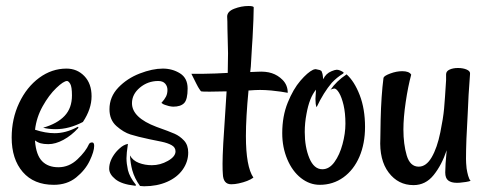

<svg xmlns="http://www.w3.org/2000/svg" viewBox="-20 -615 1648 650"><path d="M19.5 -149.4Q19.5 -212.9 44.9 -266.6Q70.3 -320.3 112.8 -351.6Q155.3 -382.8 205.1 -382.8Q241.2 -382.8 265.6 -357.4Q290 -332 290 -289.1Q290 -246.1 260.7 -202.1Q213.9 -177.7 168.9 -177.7Q144.5 -177.7 126 -182.6Q173.8 -196.3 198.7 -222.7Q223.6 -249 223.6 -292Q223.6 -321.3 217.8 -331.1Q211.9 -340.8 207 -340.8Q195.3 -340.8 170.4 -316.9Q145.5 -293 124.5 -255.4Q103.5 -217.8 98.6 -175.8Q133.8 -164.1 165 -164.1Q203.1 -164.1 241.2 -184.6Q244.1 -186.5 245.1 -185.1Q246.1 -183.6 244.1 -180.7Q221.7 -156.2 194.8 -141.6Q168 -127 143.6 -127Q127.9 -127 117.7 -129.9Q107.4 -132.8 98.6 -139.6V-136.7Q102.5 -89.8 122.6 -69.3Q142.6 -48.8 177.7 -48.8Q213.9 -48.8 242.2 -75.7Q270.5 -102.5 281.2 -127Q284.2 -132.8 292 -132.8Q298.8 -132.8 298.8 -121.1Q298.8 -102.5 283.7 -70.8Q268.6 -39.1 237.8 -14.2Q207 10.7 162.1 10.7Q94.7 10.7 57.1 -32.7Q19.5 -76.2 19.5 -149.4Z M454.1 14.6Q435.5 -10.7 427.7 -39.1Q421.9 -60.5 419.9 -88.9Q429.7 -71.3 450.2 -63.5Q470.7 -55.7 494.1 -55.7Q522.5 -55.7 548.3 -70.3Q574.2 -85 574.2 -102.5Q574.2 -116.2 561 -123.5Q547.9 -130.9 526.9 -135.3Q505.9 -139.6 486.3 -143.6Q445.3 -152.3 421.9 -159.7Q398.4 -167 374.5 -188Q350.6 -209 350.6 -245.1Q350.6 -287.1 380.4 -318.4Q410.2 -349.6 453.1 -366.2Q496.1 -382.8 531.2 -382.8Q563.5 -382.8 589.4 -366.7Q615.2 -350.6 615.2 -315.4Q615.2 -278.3 603.5 -266.1Q591.8 -253.9 566.4 -253.9Q561.5 -253.9 551.8 -255.9L539.1 -259.8Q534.2 -260.7 526.4 -266.6Q537.1 -278.3 542 -288.1Q546.9 -297.9 546.9 -310.5Q546.9 -323.2 539.1 -332Q531.2 -340.8 515.6 -340.8Q480.5 -340.8 453.6 -318.4Q426.8 -295.9 426.8 -265.6Q426.8 -216.8 509.8 -185.5Q553.7 -169.9 571.3 -162.1Q588.9 -154.3 603 -139.2Q617.2 -124 617.2 -98.6Q617.2 -67.4 598.6 -41Q580.1 -14.6 545.9 0.5Q511.7 15.6 467.8 15.6ZM349.6 -43.9Q349.6 -72.3 373 -100.6Q378.9 -107.4 385.7 -113.3Q398.4 -125 413.1 -127.9Q408.2 -95.7 408.2 -79.1Q408.2 -61.5 413.1 -39.1Q418.9 -15.6 439.5 9.8Q442.4 13.7 436.5 13.7Q391.6 8.8 370.6 -8.3Q349.6 -25.4 349.6 -43.9Z M734.4 -26.4Q733.4 -37.1 733.4 -60.5Q733.4 -107.4 743.2 -244.1L747.1 -305.7L689.5 -304.7Q663.1 -304.7 661.1 -305.7Q659.2 -306.6 654.3 -314.5Q651.4 -318.4 644.5 -332Q640.6 -338.9 627.9 -365.2H668.9L709 -366.2L751 -368.2L752 -434.6L751 -476.6L750 -517.6Q750 -545.9 749 -558.6Q749 -576.2 772.9 -585.4Q796.9 -594.7 821.3 -594.7Q838.9 -594.7 838.9 -589.8L837.9 -547.9L835 -486.3L833 -456.1L829.1 -389.6L827.1 -371.1L850.6 -372.1Q879.9 -374 900.4 -367.2Q920.9 -360.4 936.5 -344.7Q954.1 -327.1 954.1 -300.8Q935.5 -304.7 898.4 -308.6Q877 -310.5 860.4 -310.5Q844.7 -310.5 821.3 -308.6Q812.5 -216.8 812.5 -154.3Q812.5 -50.8 837.9 -13.7Q820.3 -1 788.1 5.9Q775.4 8.8 762.7 8.8Q735.4 8.8 734.4 -26.4Z M935.5 -164.1Q935.5 -221.7 954.1 -267.6Q972.7 -313.5 997.1 -341.8Q1021.5 -370.1 1040 -378.9Q1045.9 -380.9 1048.8 -380.9Q1050.8 -380.9 1062.5 -377.9Q1068.4 -376 1069.3 -372.1Q1073.2 -363.3 1074.2 -346.7Q1083 -366.2 1102.5 -374Q1114.3 -378.9 1120.1 -378.9Q1128.9 -378.9 1141.6 -371.1Q1145.5 -368.2 1140.6 -365.2Q1121.1 -353.5 1103.5 -335Q1075.2 -301.8 1051.8 -252Q1049.8 -255.9 1048.8 -263.7L1047.9 -280.3L1049.8 -311.5Q1027.3 -284.2 1017.6 -229.5Q1011.7 -199.2 1011.7 -168Q1011.7 -117.2 1027.3 -79.6Q1043 -42 1071.3 -42Q1094.7 -42 1112.3 -66.4Q1129.9 -90.8 1139.6 -127Q1149.4 -163.1 1149.4 -196.3Q1149.4 -232.4 1143.1 -259.3Q1136.7 -286.1 1127.9 -300.8Q1119.1 -315.4 1111.3 -315.4Q1101.6 -313.5 1098.6 -310.5Q1118.2 -339.8 1153.3 -363.3Q1179.7 -339.8 1197.8 -293Q1215.8 -246.1 1215.8 -185.5Q1215.8 -128.9 1196.8 -84.5Q1177.7 -40 1142.6 -14.6Q1107.4 10.7 1062.5 10.7Q1028.3 10.7 999 -12.2Q969.7 -35.2 952.6 -75.7Q935.5 -116.2 935.5 -164.1Z M1267.6 -146.5 1268.6 -209Q1270.5 -291 1278.3 -351.6Q1280.3 -358.4 1301.3 -366.2Q1322.3 -374 1341.8 -374Q1365.2 -374 1372.1 -362.3Q1361.3 -322.3 1353.5 -269.5Q1345.7 -216.8 1345.7 -176.8Q1345.7 -127 1356.9 -88.9Q1368.2 -50.8 1397.5 -50.8Q1422.9 -50.8 1441.4 -82.5Q1460 -114.3 1470.7 -167Q1480.5 -214.8 1483.4 -247.1Q1486.3 -279.3 1490.2 -343.8V-363.3Q1490.2 -374 1502 -379.4Q1513.7 -384.8 1530.3 -384.8Q1547.9 -384.8 1560.1 -379.4Q1572.3 -374 1571.3 -365.2L1566.4 -293.9L1563.5 -232.4Q1557.6 -135.7 1557.6 -77.1Q1557.6 -64.5 1559.6 -44.9Q1561.5 -32.2 1564.9 -20Q1568.4 -7.8 1573.2 -2.9Q1569.3 -1 1557.6 1L1542 2.9Q1537.1 3.9 1526.4 3.9Q1507.8 3.9 1497.6 -3.9Q1487.3 -11.7 1487.3 -31.2Q1487.3 -54.7 1492.2 -106.4Q1475.6 -56.6 1448.2 -22.5Q1420.9 11.7 1379.9 11.7Q1328.1 11.7 1295.9 -30.8Q1263.7 -73.2 1267.6 -146.5Z"/></svg>

Font: BKP Parklife Display
Style: Regular
Weight: 400
Designer: Font Diner, Inc.; LA MECHKY PLUS GmbH
Foundry: Font Diner, Inc.; LA MECHKY PLUS GmbH
Version: Version 1.007